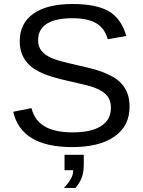

<svg xmlns="http://www.w3.org/2000/svg" viewBox="-20 -718 707 950"><path d="M621.1 -189.9Q621.1 -94.7 546.6 -42.5Q472.2 9.8 336.9 9.8Q85.4 9.8 45.4 -165L135.7 -183.1Q151.4 -121.1 202.1 -92Q252.9 -63 340.3 -63Q430.7 -63 479.7 -94Q528.8 -125 528.8 -185.1Q528.8 -218.8 513.4 -239.7Q498 -260.7 470.2 -274.4Q442.4 -288.1 403.8 -297.4Q365.2 -306.6 318.4 -317.4Q236.8 -335.4 194.6 -353.5Q152.3 -371.6 127.9 -393.8Q103.5 -416 90.6 -445.8Q77.6 -475.6 77.6 -514.2Q77.6 -602.5 145.3 -650.4Q212.9 -698.2 338.9 -698.2Q456.1 -698.2 518.1 -662.4Q580.1 -626.5 605 -540L513.2 -523.9Q498 -578.6 455.6 -603.3Q413.1 -627.9 337.9 -627.9Q255.4 -627.9 211.9 -600.6Q168.5 -573.2 168.5 -519Q168.5 -487.3 185.3 -466.6Q202.1 -445.8 233.9 -431.4Q265.6 -417 360.4 -396Q392.1 -388.7 423.6 -381.1Q455.1 -373.5 483.9 -363Q512.7 -352.5 537.8 -338.4Q563 -324.2 581.5 -303.7Q600.1 -283.2 610.6 -255.4Q621.1 -227.5 621.1 -189.9ZM394.5 94.2Q394.5 136.7 383.8 162.8Q373 189 353.5 211.9H296.4Q318.4 188.5 330.3 167.5Q342.3 146.5 342.3 124H299.3V47.9H394.5Z"/></svg>

Font: Liberation Sans
Style: Regular
Weight: 400
Designer: Steve Matteson
Foundry: Ascender Corporation
Version: Version 2.00.1